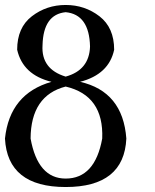

<svg xmlns="http://www.w3.org/2000/svg" viewBox="-20 -752 625 772"><path d="M342 -565C340 -501.7 307.3 -461.3 244 -444C178 -464 147 -506 151 -570C153 -652.7 184 -697 244 -703C307.3 -697 340 -651 342 -565ZM103 -195C103.7 -310.3 150.7 -380 244 -404C346.7 -380 395.7 -310.3 391 -195C371.7 -87.7 322.7 -34 244 -34C169.3 -34 122.3 -87.7 103 -195ZM0 -195C6.7 -65 88 0 244 0C400.7 0 482 -65 488 -195C478.7 -321 416.7 -397 302 -423C379.3 -443 425 -486 439 -552C439 -611.3 419.3 -656.2 380 -686.5C340.7 -716.8 295.3 -732 244 -732C192.7 -732 147.3 -716.8 108 -686.5C68.7 -656.2 49 -611.3 49 -552C64.3 -484.7 110.3 -441.7 187 -423C75 -391 12.7 -315 0 -195Z"/></svg>

Font: Neocyr
Style: Regular
Weight: 400
Designer: Viktar Palstsiuk <vipals@gmail.com>
Version: 1.00